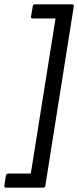

<svg xmlns="http://www.w3.org/2000/svg" viewBox="-73 -720 360 885"><path d="M-46 145Q-54 145 -53 135L-46 90Q-44 80 -35 80H69L183 -635H78Q68 -635 70 -644L78 -691Q80 -700 88 -700H259Q269 -700 267 -690L136 136Q135 145 126 145Z"/></svg>

Font: Sofia Sans Semi Condensed
Style: Italic
Weight: 400
Italic angle: -9°
Designer: Botio Nikoltchev, Ani Petrova
Foundry: lettersoup
Version: Version 4.101